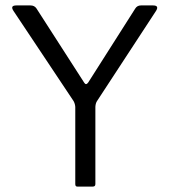

<svg xmlns="http://www.w3.org/2000/svg" viewBox="-20 -687 627 707"><path d="M331.2 -293.8V-9.5Q331.3 0 322 0H264.2Q257.2 0 257.2 -9.3V-293.5Q256.3 -305 251 -314.7L30.2 -646Q15.8 -667 40.3 -667H92.3Q106.7 -667 114.2 -656L290.3 -382.2Q296.8 -372 304.8 -383.2L477.8 -655.2Q485 -667 498.8 -667H543.5Q566.8 -667 554.8 -647.3L336.5 -313.7Q332 -306.2 331.2 -293.8Z"/></svg>

Font: Vivano Light
Style: Regular
Weight: 300
Designer: Joe Prince, Josias Burgherr
Version: Version 2.064;September 19, 2022;FontCreator 14.0.0.2877 64-